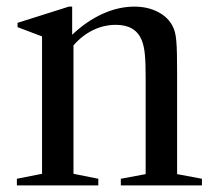

<svg xmlns="http://www.w3.org/2000/svg" viewBox="-20 -560 651 580"><path d="M277 -20 202 -35V-423C219.3 -443 239 -458.3 261 -469C283 -479.7 306 -485 330 -485C369.3 -485 395.3 -469.7 408 -439C412.7 -427.7 415.8 -413.5 417.5 -396.5C419.2 -379.5 420 -356.7 420 -328V-34L345 -20V0H590V-20L515 -34V-338C515 -362 514.8 -381.8 514.5 -397.5C514.2 -413.2 513.5 -426.3 512.5 -437C511.5 -447.7 510.2 -456.2 508.5 -462.5C506.8 -468.8 504.7 -474.7 502 -480C492.7 -498.7 477.7 -513.3 457 -524C436.3 -534.7 412.7 -540 386 -540C354 -540 321.8 -532.7 289.5 -518C257.2 -503.3 226.7 -482.3 198 -455V-540H188L33 -491V-478L107 -450V-35L31 -20V0H277Z"/></svg>

Font: Libre Caslon Text
Style: Regular
Weight: 400
Designer: Pablo Impallari, Rodrigo Fuenzalida
Foundry: Pablo Impallari, Rodrigo Fuenzalida
Version: Version 1.000; ttfautohint (v0.93) -l 8 -r 50 -G 200 -x 14 -